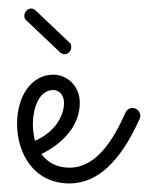

<svg xmlns="http://www.w3.org/2000/svg" viewBox="-20 -415 349 450"><path d="M77 -54C128 -79 167 -121 167 -174C167 -215 136 -240 105 -240C54 -240 20 -190 20 -125C20 -58 57 15 144 15C210 14 263 -38 307 -136C308 -138 309 -141 309 -144C309 -152 301 -162 291 -162C284 -162 277 -158 274 -151C247 -90 207 -22 143 -22C112 -22 91 -35 77 -54ZM62 -85C59 -97 57 -111 57 -123C57 -161 71 -204 105 -204C118 -204 130 -193 130 -174C130 -139 104 -103 62 -85ZM142 -316 64 -390C61 -393 57 -395 53 -395C45 -395 37 -387 37 -378C37 -374 38 -370 42 -367L120 -293C123 -290 127 -288 131 -288C140 -288 147 -296 147 -304C147 -309 146 -313 142 -316Z"/></svg>

Font: Sacramento
Style: Regular
Weight: 400
Designer: Astigmatic (AOETI)
Foundry: Astigmatic (AOETI)
Version: Version 1.000